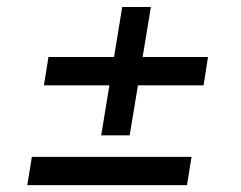

<svg xmlns="http://www.w3.org/2000/svg" viewBox="-20 -567 695 553"><path d="M58.6 -33.7 71.8 -115.2H531.7L518.6 -33.7ZM106.4 -321.3 119.6 -402.8H579.1L566.4 -321.3ZM271.5 -177.2 332 -546.9H414.6L353.5 -177.2Z"/></svg>

Font: Inter 18pt
Style: Italic
Weight: 400
Italic angle: -9.3988°
Designer: Rasmus Andersson
Foundry: rsms
Version: Version 4.001;git-66647c0bb